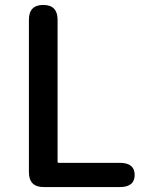

<svg xmlns="http://www.w3.org/2000/svg" viewBox="-20 -757 598 777"><path d="M157 0Q97 0 97 -60V-677Q97 -737 155 -737Q213 -737 213 -677V-103Q213 -98 218 -98H465Q525 -98 525 -49Q525 0 465 0Z"/></svg>

Font: Resource Han Rounded CN Medium
Style: Regular
Weight: 500
Designer: Cyano Hao (round all glyphs); Ryoko NISHIZUKA 西塚涼子 (kana, bopomofo & ideographs); Paul D. Hunt (Latin, Greek & Cyrillic)
Foundry: Cyano Hao
Version: 0.990